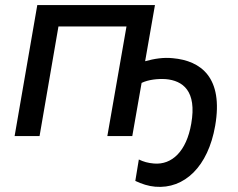

<svg xmlns="http://www.w3.org/2000/svg" viewBox="-20 -540 945 762"><path d="M38 0H137L212 -435H482L406 0H505L542 -211C569 -224 606 -228 638 -226C705 -220 762 -180 739 -49C720 61 662 115 591 109C567 107 550 102 531 93L517 178C542 190 570 199 596 201C712 211 806 121 834 -41C867 -232 778 -299 666 -309C629 -313 592 -307 556 -297L595 -520H128Z"/></svg>

Font: Fixel Display 20240404 Medium
Style: Italic
Weight: 500
Italic angle: -10°
Designer: AlfaBravo + MacPaw
Foundry: Kyrylo Tkachov, Marchela Mozhyna, Serhii Makarenko, Maria Weinstein, Zakhar Kryvoshyya
Version: Version 1.211;Glyphs 3.2 (3225)